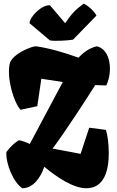

<svg xmlns="http://www.w3.org/2000/svg" viewBox="-20 -1006 630 1036"><path d="M100.6 9.8C158.2 9.8 200.2 -47.9 218.8 -106.4C283.2 -52.2 374.5 9.8 445.3 9.8C543.9 9.8 566.9 -88.4 566.9 -180.2C566.9 -232.4 559.6 -282.7 551.3 -305.2L461.4 -316.9L415 -175.8L264.2 -204.1V-204.6C331.5 -294.4 460.9 -493.7 493.7 -546.9L553.7 -544.9C589.8 -622.1 577.6 -738.3 502.9 -756.3C459 -746.6 428.7 -720.7 403.3 -694.8C333 -720.7 245.1 -746.6 173.8 -756.3C153.3 -757.3 43 -715.3 31.7 -659.7C16.6 -579.1 54.7 -453.1 90.8 -413.6L181.2 -433.1L203.1 -581.1L318.8 -563.5L140.6 -229C120.6 -239.7 100.1 -245.6 82 -249.5C62.5 -238.8 35.6 -214.4 14.6 -186C9.8 -122.6 53.7 -19.5 100.6 9.8ZM249 -788.1C274.4 -782.7 350.1 -787.6 374 -792L500.5 -921.9C489.3 -944.8 456.1 -975.6 431.6 -986.3C386.7 -954.1 365.2 -930.2 331.5 -880.9L249.5 -977.5C205.1 -981 141.1 -916.5 139.2 -880.9Z"/></svg>

Font: Fruktur
Style: Regular
Weight: 400
Designer: Viktoriya Grabowska
Foundry: Viktoriya Grabowska
Version: Version 1.002